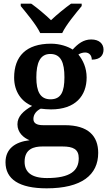

<svg xmlns="http://www.w3.org/2000/svg" viewBox="-20 -786 592 1046"><path d="M199 -606H319C340 -651 394 -715 425 -753V-766H367C336 -744 288 -705 258 -676C228 -705 182 -744 150 -766H93V-753C124 -715 178 -651 199 -606ZM234 240C425 240 515 167 515 47C515 -45 461 -104 333 -104H215C178 -104 162 -116 162 -138C162 -165 181 -184 202 -194C215 -192 243 -190 258 -190C391 -190 452 -264 452 -364C452 -416 432 -459 407 -489C416 -495 430 -500 444 -500C466 -500 480 -484 480 -461C528 -461 544 -487 544 -516C544 -546 522 -571 477 -571C435 -571 405 -548 376 -516C350 -533 306 -548 258 -548C122 -548 57 -479 57 -363C57 -287 97 -232 155 -209C106 -181 75 -151 75 -109C75 -63 109 -35 141 -22C62 -13 10 25 10 98C10 190 84 240 234 240ZM255 -245C199 -245 178 -288 178 -364C178 -443 198 -492 254 -492C312 -492 331 -445 331 -365C331 -287 313 -245 255 -245ZM236 184C150 184 114 151 114 95C114 25 165 12 211 12H320C379 12 409 27 409 76C409 144 363 184 236 184Z"/></svg>

Font: Noto Serif SemiBold
Style: Regular
Weight: 600
Designer: Monotype Design Team
Foundry: Monotype Imaging Inc.
Version: Version 2.013